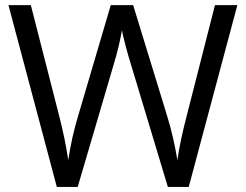

<svg xmlns="http://www.w3.org/2000/svg" viewBox="-20 -734 966 754"><path d="M721.2 0H639.2L495.1 -478Q484.9 -509.8 472.2 -558.1Q459.5 -606.4 459 -616.2Q448.2 -551.8 424.8 -475.1L285.2 0H203.1L13.2 -713.9H101.1L213.9 -272.9Q237.3 -180.2 248 -105Q261.2 -194.3 287.1 -279.8L415 -713.9H502.9L637.2 -275.9Q660.6 -200.2 676.8 -105Q686 -174.3 711.9 -273.9L824.2 -713.9H912.1Z"/></svg>

Font: f06187749
Style: Regular
Weight: 400
Foundry: Ascender Corporation
Version: Version 1.10